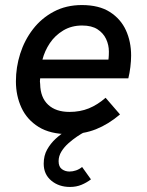

<svg xmlns="http://www.w3.org/2000/svg" viewBox="-20 -522 582 760"><path d="M251 9Q179 9 133 -19.5Q87 -48 65 -95.5Q43 -143 43 -200Q43 -256 60 -309.5Q77 -363 110.5 -406.5Q144 -450 193 -476Q242 -502 304 -502Q372 -502 415 -474.5Q458 -447 478.5 -402Q499 -357 499 -302Q499 -281 496 -256.5Q493 -232 488 -212H139Q138 -206 138 -200Q138 -194 139 -189Q140 -136 170.5 -107.5Q201 -79 255 -79Q297 -79 331.5 -93Q366 -107 398 -135L455 -69Q409 -30 360 -10.5Q311 9 251 9ZM407 -267Q409 -283 410 -293Q411 -303 411 -318Q411 -344 400 -367.5Q389 -391 366 -406Q343 -421 305 -421Q263 -421 230.5 -401.5Q198 -382 177.5 -351.5Q157 -321 148 -286H438ZM257 218Q213 218 183 193Q153 168 153 126Q153 94 166.5 70Q180 46 200 27.5Q220 9 239 -2L316 0Q302 7 285 18.5Q268 30 251 45Q234 60 223 78Q212 96 212 116Q212 138 225 147.5Q238 157 255 157Q268 157 281 152.5Q294 148 305 139L340 188Q323 201 302.5 209.5Q282 218 257 218Z"/></svg>

Font: Hanken Grotesk Medium
Style: Italic
Weight: 500
Italic angle: -8°
Designer: Alfredo Marco Pradil
Foundry: Hanken Design Co.
Version: Version 3.013